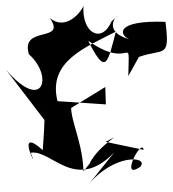

<svg xmlns="http://www.w3.org/2000/svg" viewBox="-62 -589 586 651"><path d="M168 -216 295 -294 297 -235 133 -246C99 -382 230 -429 331 -482C303 -377 298 -328 237 -451C387 -344 376 -488 373 -331L409 -396C494 -426 515 -388 499 -515C331 -521 340 -472 376 -456C258 -490 375 -571 316 -516C283 -440 215 -476 221 -569C215 -551 162 -482 107 -528C166 -442 6 -505 36 -405C120 -331 85 -205 -42 -353L98 -170C79 -251 98 -274 83 -80C-18 -170 77 9 42 -71C112 -84 193 66 326 -73L234 42C322 -70 444 -60 414 -24C341 28 419 -124 425 -81L296 -108C373 -148 273 -101 241 -33L221 -8C218 -122 161 -206 185 -253Z"/></svg>

Font: Asimov Silicon
Style: Regular
Weight: 400
Designer: Google
Version: Version 2.000980; 2014